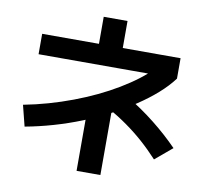

<svg xmlns="http://www.w3.org/2000/svg" viewBox="-94 -916 1188 1112"><g transform="rotate(10 500.0 -360.0)"><path d="M55 -230Q128 -244 200 -264.5Q272 -285 341 -311Q410 -337 473 -367Q536 -397 592.5 -431Q649 -465 695 -500Q741 -535 775 -571L810 -534H93V-654H427V-813H567V-654H907V-534Q872 -487 820.5 -441.5Q769 -396 705 -353.5Q641 -311 567.5 -272.5Q494 -234 414 -202Q334 -170 251 -146Q168 -122 86 -107ZM427 93V-305H567V93ZM857 -50Q810 -101 762 -143.5Q714 -186 661 -223.5Q608 -261 548 -295L647 -378Q732 -328 812 -264.5Q892 -201 957 -134Z"/></g></svg>

Font: M PLUS 1 Thin
Style: Bold
Weight: 700
Version: Version 1.001